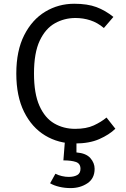

<svg xmlns="http://www.w3.org/2000/svg" viewBox="-20 -737 655 1002"><path d="M367.2 -717.4Q436.4 -717.4 483.1 -700Q529.7 -682.6 571.8 -648.7L522.1 -590.8Q488.7 -619 451.5 -631Q414.4 -643.1 373.8 -643.1Q315.9 -643.1 266.7 -615.6Q217.4 -588.2 187.4 -524.9Q157.4 -461.5 157.4 -353.3Q157.4 -248.2 185.9 -184.6Q214.4 -121 263.1 -92.8Q311.8 -64.6 371.8 -64.6Q430.8 -64.6 469.5 -82.6Q508.2 -100.5 535.9 -123.6L582.1 -65.1Q549.7 -33.8 497.9 -11Q446.2 11.8 370.8 11.8Q284.6 11.8 215.4 -30Q146.2 -71.8 105.6 -153.3Q65.1 -234.9 65.1 -353.3Q65.1 -472.3 106.4 -553.6Q147.7 -634.9 216.4 -676.2Q285.1 -717.4 367.2 -717.4ZM400 144.1Q400 116.4 375.9 108.2Q351.8 100 310.8 100L320 -16.4H379V58.5Q429.2 62.6 451.5 87.9Q473.8 113.3 473.8 144.1Q473.8 194.4 436.2 219.5Q398.5 244.6 348.7 244.6Q317.9 244.6 289.7 237.9Q261.5 231.3 241.5 219.5L269.2 169.7Q283.6 177.4 302.6 181.8Q321.5 186.2 338.5 186.2Q365.6 186.2 382.8 176.7Q400 167.2 400 144.1Z"/></svg>

Font: FiraCode Nerd Font
Style: Regular
Weight: 400
Designer: Carrois Corporate, Edenspiekermann AG, Nikita Prokopov
Foundry: Carrois Corporate, Edenspiekermann AG, Nikita Prokopov
Version: Version 6.002;Nerd Fonts 2.2.2